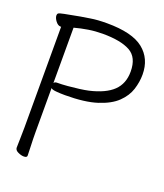

<svg xmlns="http://www.w3.org/2000/svg" viewBox="-133 -796 767 897"><g transform="rotate(20 250.0 -348.0)"><path d="M48 -618H45Q32 -618 20.5 -633Q9 -648 9 -661Q9 -668 13.5 -671.5Q18 -675 40.5 -679.5Q63 -684 117 -694Q131 -696 164 -701.5Q197 -707 244 -707Q370 -707 426 -662Q482 -617 482 -538Q482 -501 470 -463.5Q458 -426 425.5 -394.5Q393 -363 332.5 -343.5Q272 -324 174 -324Q150 -324 129 -326Q108 -328 104 -334V-115Q104 -81 105.5 -48.5Q107 -16 107 1Q107 11 91 11Q78 11 62 3.5Q46 -4 46 -17Q46 -29 47 -58Q48 -87 48 -116ZM104 -359Q109 -366 119 -366Q143 -366 172 -368.5Q201 -371 227.5 -374.5Q254 -378 272 -382Q350 -400 387.5 -436Q425 -472 425 -532Q425 -603 378.5 -628.5Q332 -654 242 -654Q206 -654 171.5 -648.5Q137 -643 104 -634Z"/></g></svg>

Font: Moon Stars Kai HW Light
Style: Regular
Weight: 300
Designer: GuiWonder
Version: Version 1.101